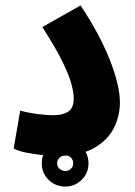

<svg xmlns="http://www.w3.org/2000/svg" viewBox="-20 -565 494 703"><path d="M30 -21 54 -160Q82 -152 117.5 -147.5Q153 -143 175 -143Q210 -143 230 -156.5Q250 -170 250 -204Q250 -224 242 -255.5Q234 -287 209.5 -337.5Q185 -388 135 -466L275 -545Q345 -440 382 -346Q419 -252 419 -190Q419 -139 396 -94.5Q373 -50 322.5 -22Q272 6 189 6Q168 6 138.5 3Q109 0 79.5 -5.5Q50 -11 30 -21ZM219 118Q183 118 158 93.5Q133 69 133 33Q133 -3 158 -27.5Q183 -52 219 -52Q254 -52 279 -27.5Q304 -3 304 33Q304 69 279 93.5Q254 118 219 118ZM219 61Q231 61 239.5 53Q248 45 248 33Q248 20 239.5 12Q231 4 219 4Q207 4 198 12.5Q189 21 189 33Q189 45 198 53Q207 61 219 61Z"/></svg>

Font: Noto Sans Arabic ExtCond ExtBd
Style: Regular
Weight: 800
Width: 2
Designer: Monotype Design Team, Nadine Chahine, Nizar Qandah and Khaled Hosny
Foundry: Monotype Imaging Inc.
Version: Version 2.012; ttfautohint (v1.8.4.7-5d5b)